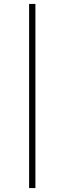

<svg xmlns="http://www.w3.org/2000/svg" viewBox="-20 -762 328 976"><path d="M128 194H160V-742H128Z"/></svg>

Font: Talent ExtraLight
Style: Regular
Weight: 200
Designer: Mike Powis
Version: Version 1.001;hotconv 1.0.109;makeotfexe 2.5.65596